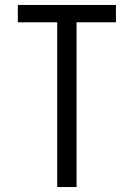

<svg xmlns="http://www.w3.org/2000/svg" viewBox="-20 -755 540 775"><path d="M211 0V-665H52V-735H448V-665H289V0Z"/></svg>

Font: iosevka_custom_sans_ss08
Style: Regular
Weight: 400
Designer: Belleve Invis
Foundry: Belleve Invis
Version: Version 10.3.0; ttfautohint (v1.8.3)